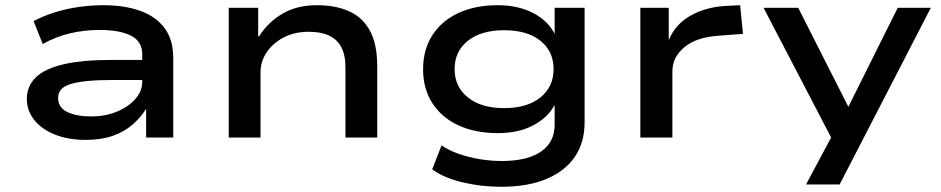

<svg xmlns="http://www.w3.org/2000/svg" viewBox="-20 -528 3612 737"><path d="M309 9Q243 9 192 -11Q141 -31 112 -67Q83 -103 83 -148Q83 -197 117 -230.5Q151 -264 223 -281Q295 -298 410 -298H546V-221H416Q356 -221 315.5 -217Q275 -213 250 -205Q225 -197 214 -184Q203 -171 203 -152Q203 -115 238.5 -98Q274 -81 331 -81Q383 -81 427.5 -99Q472 -117 499 -147.5Q526 -178 526 -214V-320Q526 -369 483 -391Q440 -413 362 -413Q303 -413 248.5 -400Q194 -387 144 -359L109 -447Q147 -467 190 -480.5Q233 -494 280.5 -501Q328 -508 376 -508Q458 -508 518 -486.5Q578 -465 611.5 -420.5Q645 -376 645 -305V0H541V-108L540 -109Q520 -77 488.5 -49.5Q457 -22 412.5 -6.5Q368 9 309 9Z M858 0V-498H971V-389H975Q1008 -442 1063.5 -475Q1119 -508 1197 -508Q1268 -508 1319.5 -485Q1371 -462 1399.5 -411Q1428 -360 1428 -274V0H1306V-270Q1306 -317 1290 -347Q1274 -377 1243 -391.5Q1212 -406 1165 -406Q1110 -406 1068.5 -384Q1027 -362 1003.5 -327Q980 -292 980 -250V0Z M1903 189Q1828 189 1756 172Q1684 155 1639 122L1675 30Q1704 50 1742 63Q1780 76 1822 83Q1864 90 1906 90Q2004 90 2056.5 54Q2109 18 2109 -49V-122H2107Q2082 -76 2026 -46.5Q1970 -17 1891 -17Q1805 -17 1740.5 -46.5Q1676 -76 1640 -131.5Q1604 -187 1604 -262Q1604 -337 1639.5 -392.5Q1675 -448 1739.5 -478Q1804 -508 1890 -508Q1969 -508 2026.5 -478Q2084 -448 2109 -398V-498H2224V-58Q2224 19 2186.5 74Q2149 129 2077.5 159Q2006 189 1903 189ZM1915 -113Q2004 -113 2054.5 -154Q2105 -195 2105 -263Q2105 -331 2054.5 -371.5Q2004 -412 1915 -412Q1827 -412 1776 -371.5Q1725 -331 1725 -263Q1725 -195 1776 -154Q1827 -113 1915 -113Z M2438 0V-498H2547V-376H2548Q2572 -434 2629 -467Q2686 -500 2762 -505L2821 -508L2832 -398L2739 -391Q2652 -385 2606.5 -346.5Q2561 -308 2561 -254V0Z M3074 180 3196 -48V49L2911 -498H3044L3237 -117H3236L3426 -498H3553L3203 180Z"/></svg>

Font: Nunito Sans 7pt Expanded SemiBold
Style: Regular
Weight: 600
Width: 7
Designer: Vernon Adams
Foundry: Vernon Adams
Version: Version 3.101;gftools[0.9.27]